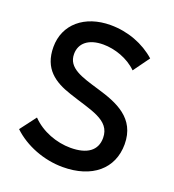

<svg xmlns="http://www.w3.org/2000/svg" viewBox="-132 -813 836 925"><g transform="rotate(20 286.0 -350.0)"><path d="M293 11C443 11 537 -68 537 -194C537 -328 429 -370 327 -400C233 -428 159 -448 159 -520C159 -575 201 -611 277 -611C335 -611 405 -588 451 -542L511 -625C450 -679 367 -711 278 -711C145 -711 54 -634 54 -518C54 -406 123 -361 208 -333C324 -293 429 -281 429 -187C429 -123 382 -89 297 -89C226 -89 148 -117 96 -171L34 -89C99 -27 197 11 293 11Z"/></g></svg>

Font: Fixel Text Medium
Style: Regular
Weight: 500
Width: 4
Designer: AlfaBravo + MacPaw
Foundry: Kyrylo Tkachov, Marchela Mozhyna, Serhii Makarenko, Maria Weinstein, Zakhar Kryvoshyya
Version: Version 1.211